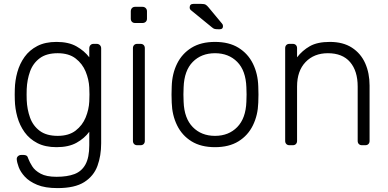

<svg xmlns="http://www.w3.org/2000/svg" viewBox="-20 -745 1992 985"><path d="M275 220Q211 220 170.5 203Q130 186 107.5 161.5Q85 137 76 112.5Q67 88 66 73Q65 63 72 56.5Q79 50 88 50H102Q110 50 116 53.5Q122 57 126 71Q132 87 145.5 108.5Q159 130 188.5 146Q218 162 270 162Q325 162 362 148Q399 134 418.5 98.5Q438 63 438 0V-69Q413 -35 372.5 -12.5Q332 10 270 10Q212 10 171.5 -11Q131 -32 106 -67Q81 -102 69 -145Q57 -188 56 -232Q55 -260 56 -288Q57 -332 69 -375Q81 -418 106 -453Q131 -488 171.5 -509Q212 -530 270 -530Q332 -530 372.5 -507Q413 -484 438 -451V-497Q438 -507 444 -513.5Q450 -520 460 -520H476Q486 -520 492.5 -513.5Q499 -507 499 -497V-10Q499 54 480 106Q461 158 412.5 189Q364 220 275 220ZM276 -48Q333 -48 368 -75Q403 -102 419.5 -142.5Q436 -183 438 -224Q439 -239 439 -260Q439 -281 438 -296Q436 -337 419.5 -377.5Q403 -418 368 -445Q333 -472 276 -472Q218 -472 183.5 -446Q149 -420 134 -378Q119 -336 117 -288Q116 -260 117 -232Q119 -184 134 -142Q149 -100 183.5 -74Q218 -48 276 -48Z M684 0Q674 0 668 -6Q662 -12 662 -22V-498Q662 -508 668 -514Q674 -520 684 -520H701Q711 -520 717 -514Q723 -508 723 -498V-22Q723 -12 717 -6Q711 0 701 0ZM673 -627Q663 -627 657 -633Q651 -639 651 -649V-687Q651 -697 657 -703.5Q663 -710 673 -710H711Q721 -710 727.5 -703.5Q734 -697 734 -687V-649Q734 -639 727.5 -633Q721 -627 711 -627Z M1083 10Q1011 10 962.5 -20Q914 -50 888.5 -102Q863 -154 861 -218Q860 -233 860 -260Q860 -287 861 -302Q863 -367 888.5 -418.5Q914 -470 962.5 -500Q1011 -530 1083 -530Q1155 -530 1203.5 -500Q1252 -470 1277.5 -418.5Q1303 -367 1305 -302Q1306 -287 1306 -260Q1306 -233 1305 -218Q1303 -154 1277.5 -102Q1252 -50 1203.5 -20Q1155 10 1083 10ZM1083 -48Q1153 -48 1197 -93Q1241 -138 1244 -223Q1245 -238 1245 -260Q1245 -282 1244 -297Q1241 -383 1197 -427.5Q1153 -472 1083 -472Q1013 -472 969 -427.5Q925 -383 922 -297Q921 -282 921 -260Q921 -238 922 -223Q925 -138 969 -93Q1013 -48 1083 -48ZM1098 -595Q1088 -595 1081.5 -596.5Q1075 -598 1067 -605L958 -694Q953 -699 953 -706Q953 -725 972 -725H1013Q1028 -725 1035 -721Q1042 -717 1050 -707L1119 -624Q1124 -619 1124 -611Q1124 -595 1108 -595Z M1465 0Q1455 0 1449 -6Q1443 -12 1443 -22V-498Q1443 -508 1449 -514Q1455 -520 1465 -520H1482Q1492 -520 1498 -514Q1504 -508 1504 -498V-451Q1531 -486 1569.5 -508Q1608 -530 1672 -530Q1740 -530 1785.5 -500.5Q1831 -471 1853.5 -420.5Q1876 -370 1876 -306V-22Q1876 -12 1870 -6Q1864 0 1854 0H1837Q1827 0 1821 -6Q1815 -12 1815 -22V-301Q1815 -381 1776 -426.5Q1737 -472 1662 -472Q1591 -472 1547.5 -426.5Q1504 -381 1504 -301V-22Q1504 -12 1498 -6Q1492 0 1482 0Z"/></svg>

Font: Rubik Light
Style: Regular
Weight: 300
Designer: Hubert and Fischer
Foundry: Hubert and Fischer
Version: Version 2.300;gftools[0.9.30]